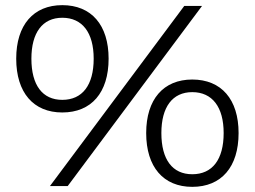

<svg xmlns="http://www.w3.org/2000/svg" viewBox="-20 -723 990 746"><path d="M222 -703C110 -703 43 -626 43 -495C43 -363 110 -286 222 -286C335 -286 402 -363 402 -495C402 -626 335 -703 222 -703ZM696 -700 174 0H243L765 -700ZM222 -654C300 -654 344 -596 344 -495C344 -392 300 -335 222 -335C145 -335 102 -392 102 -495C102 -596 145 -654 222 -654ZM727 -414C615 -414 548 -337 548 -206C548 -74 615 3 727 3C840 3 907 -74 907 -206C907 -337 840 -414 727 -414ZM727 -365C805 -365 849 -307 849 -206C849 -103 805 -46 727 -46C650 -46 607 -103 607 -206C607 -307 650 -365 727 -365Z"/></svg>

Font: Juman Normal
Style: Regular
Weight: 300
Designer: Bandar Raffah (Arabic) Julieta Ulanovsky (Latin)
Foundry: Caramella
Version: Version 5.022;PS 005.022;hotconv 1.0.88;makeotf.lib2.5.64775